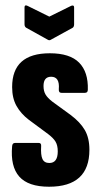

<svg xmlns="http://www.w3.org/2000/svg" viewBox="-20 -702 382 728"><path d="M166 6Q87 6 53 -32.5Q19 -71 26 -148Q27 -160 37 -160H127Q137 -160 136 -148Q134 -114 141 -99Q148 -84 167 -84Q199 -84 199 -128Q199 -151 190.5 -165Q182 -179 162 -194L89 -248Q59 -271 42.5 -300.5Q26 -330 26 -372Q26 -500 169 -500Q245 -500 280 -464.5Q315 -429 313 -362Q313 -350 302 -350H213Q202 -350 203 -364Q207 -411 174 -411Q145 -411 145 -376Q145 -357 152.5 -344Q160 -331 178 -317L248 -266Q284 -239 301.5 -209Q319 -179 319 -134Q319 6 166 6ZM160 -552 79 -597Q73 -601 73 -610V-674Q73 -685 84 -680L167 -639L250 -680Q261 -684 261 -674V-610Q261 -601 256 -597L174 -552Q167 -547 160 -552Z"/></svg>

Font: Sofia Sans Extra Condensed ExtraBold
Style: Regular
Weight: 800
Designer: Botio Nikoltchev, Ani Petrova
Foundry: lettersoup
Version: Version 4.101; ttfautohint (v1.8.4.7-5d5b)